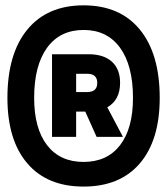

<svg xmlns="http://www.w3.org/2000/svg" viewBox="-20 -706 626 719"><path d="M293 -7.3Q156.7 -7.3 82.3 -94.2Q7.8 -181.2 7.8 -339.4Q7.8 -504.4 82.3 -595.2Q156.7 -686 293 -686Q429.2 -686 503.7 -595.2Q578.1 -504.4 578.1 -339.4Q578.1 -181.2 503.7 -94.2Q429.2 -7.3 293 -7.3ZM293 -99.6Q381.3 -99.6 429.7 -162.4Q478 -225.1 478 -339.4Q478 -460.4 429.7 -527.1Q381.3 -593.8 293 -593.8Q204.6 -593.8 156.2 -527.1Q107.9 -460.4 107.9 -339.4Q107.9 -225.1 156.2 -162.4Q204.6 -99.6 293 -99.6ZM174.8 -193.4V-502.9H311.5Q368.2 -502.9 398.9 -475.1Q429.7 -447.3 429.7 -396Q429.7 -331.5 381.8 -304.2L440.4 -193.4H341.8L299.3 -288.1H265.1V-193.4ZM265.1 -361.3H306.6Q344.2 -361.3 344.2 -395.5Q344.2 -429.7 306.6 -429.7H265.1Z"/></svg>

Font: Cascadia Mono PL SemiBold
Style: Regular
Weight: 600
Monospace: yes
Designer: Aaron Bell
Foundry: Saja Typeworks
Version: Version 2404.023; ttfautohint (v1.8.4)